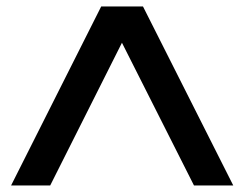

<svg xmlns="http://www.w3.org/2000/svg" viewBox="-20 -770 753 592"><path d="M699.2 -198.2H578.1L356 -638.2L134.8 -198.2H14.2L292 -750H420.9Z"/></svg>

Font: Orkney
Style: Bold
Weight: 700
Designer: Samuel Oakes and Alfredo Marco Pradil
Foundry: Alfredo Marco Pradil
Version: 1.0